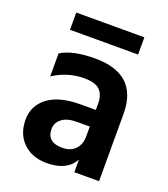

<svg xmlns="http://www.w3.org/2000/svg" viewBox="-128 -774 762 869"><g transform="rotate(20 253.5 -339.0)"><path d="M418 -599H90V-682H418ZM197 4Q125 4 82.5 -38Q40 -80 40 -148Q40 -216 94 -257Q148 -298 250 -298H324V-329Q324 -371 302 -393Q280 -415 227 -415Q146 -415 78 -370V-481Q135 -516 242 -516Q448 -516 448 -324V0H329V-61Q294 4 197 4ZM239 -85Q279 -85 301.5 -108.5Q324 -132 324 -170V-218H262Q215 -218 190 -198.5Q165 -179 165 -149Q165 -85 239 -85Z"/></g></svg>

Font: Hind Kochi SemiBold
Style: Regular
Weight: 600
Designer: Dhruvi Tolia
Foundry: Indian Type Foundry
Version: Version 0.702;PS 1.0;hotconv 1.0.81;makeotf.lib2.5.63406